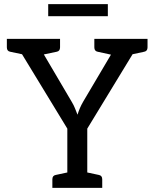

<svg xmlns="http://www.w3.org/2000/svg" viewBox="-20 -904 743 924"><path d="M232 0V-41Q232 -59 248 -62L304 -74V-285L86 -643L29 -655Q13 -658 13 -676V-717H269V-676Q269 -658 253 -655L191 -642L324 -416Q335 -398 341 -382.5Q347 -367 353 -352Q358 -368 364.5 -383.5Q371 -399 381 -416L514 -641L450 -655Q434 -658 434 -676V-717H690V-676Q690 -658 674 -655L618 -643L400 -285V-74L456 -62Q472 -59 472 -41V0ZM212 -826V-884H499V-826Z"/></svg>

Font: Aleo
Style: Regular
Weight: 400
Designer: Alessio Laiso
Foundry: Alessio Laiso
Version: Version 2.001; ttfautohint (v1.8.4.7-5d5b);gftools[0.9.29]